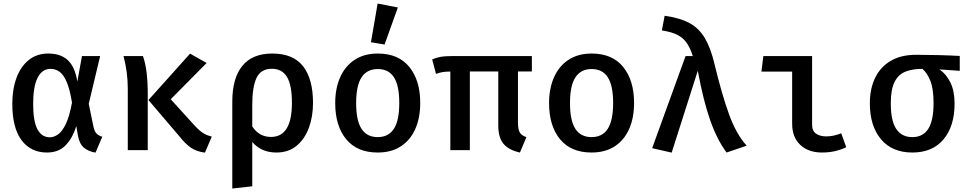

<svg xmlns="http://www.w3.org/2000/svg" viewBox="-20 -864 5578 1105"><path d="M257.9 -555.9Q328.7 -555.9 370 -517.9Q411.3 -480 425.1 -394.4L451.8 -541.5H556.4L490.8 -266.7L517.9 -134.9Q523.6 -107.7 535.6 -95.4Q547.7 -83.1 568.7 -76.9L529.7 14.4Q489.2 7.7 463.3 -13.8Q437.4 -35.4 428.7 -82.6L419 -139Q399 -71.3 358.5 -28.7Q317.9 13.8 250.3 13.8Q156.9 13.8 103.8 -57.4Q50.8 -128.7 50.8 -266.7Q50.8 -350.8 74.9 -415.9Q99 -481 145.4 -518.5Q191.8 -555.9 257.9 -555.9ZM270.8 -467.7Q222.6 -467.7 196.7 -416.9Q170.8 -366.2 170.8 -266.7Q170.8 -165.6 195.6 -119.7Q220.5 -73.8 266.7 -73.8Q289.2 -73.8 312.8 -89.5Q336.4 -105.1 357.7 -147.9Q379 -190.8 394.4 -273.3Q382.1 -348.7 364.4 -391Q346.7 -433.3 323.3 -450.5Q300 -467.7 270.8 -467.7Z M1073.8 -555.4 1169.2 -501.5 962.6 -292.8 1099 -142.6Q1127.2 -111.8 1149 -98.2Q1170.8 -84.6 1199 -77.9L1159.5 14.4Q1110.8 8.2 1078.5 -14.1Q1046.2 -36.4 1012.8 -79L834.4 -288.2ZM802.6 -541.5Q817.9 -498.5 824.1 -443.8Q830.3 -389.2 830.3 -337.4V0H715.4V-351.8Q715.4 -449.7 690.8 -541.5Z M1546.7 -555.9Q1667.7 -555.9 1724.6 -482.3Q1781.5 -408.7 1781.5 -271.8Q1781.5 -193.3 1757.7 -128.5Q1733.8 -63.6 1686.9 -24.9Q1640 13.8 1570.3 13.8Q1484.1 13.8 1431.8 -46.7V208.2L1316.9 221V-279Q1316.9 -413.8 1374.6 -484.9Q1432.3 -555.9 1546.7 -555.9ZM1544.6 -468.2Q1481.5 -468.2 1456.7 -416.2Q1431.8 -364.1 1431.8 -260V-136.4Q1471.3 -75.9 1539.5 -75.9Q1660 -75.9 1660 -271.3Q1660 -375.4 1631.3 -421.8Q1602.6 -468.2 1544.6 -468.2Z M2154.4 -555.9Q2273.3 -555.9 2335.9 -478.5Q2398.5 -401 2398.5 -271.8Q2398.5 -185.6 2370 -121.5Q2341.5 -57.4 2286.9 -21.8Q2232.3 13.8 2153.8 13.8Q2035.4 13.8 1972.3 -62.8Q1909.2 -139.5 1909.2 -270.8Q1909.2 -354.9 1937.7 -419.2Q1966.2 -483.6 2021 -519.7Q2075.9 -555.9 2154.4 -555.9ZM2154.4 -466.7Q2092.3 -466.7 2061 -419.2Q2029.7 -371.8 2029.7 -270.8Q2029.7 -169.7 2060.8 -122.3Q2091.8 -74.9 2153.8 -74.9Q2215.9 -74.9 2246.9 -122.6Q2277.9 -170.3 2277.9 -271.8Q2277.9 -371.8 2247.2 -419.2Q2216.4 -466.7 2154.4 -466.7ZM2153.3 -843.6 2269.7 -821 2193.3 -607.7 2114.9 -621Z M3041 -541.5V-452.8H2961V-156.4Q2961 -118.5 2972.1 -100.8Q2983.1 -83.1 3009.7 -74.9L2972.3 13.8Q2908.7 0 2878.2 -35.9Q2847.7 -71.8 2847.7 -142.1V-452.8H2684.1V0H2571.8V-452.3Q2542.1 -451.8 2526.4 -449Q2510.8 -446.2 2489.2 -439L2467.2 -522.1Q2490.3 -532.3 2516.4 -536.9Q2542.6 -541.5 2592.8 -541.5Z M3385.1 -555.9Q3504.1 -555.9 3566.7 -478.5Q3629.2 -401 3629.2 -271.8Q3629.2 -185.6 3600.8 -121.5Q3572.3 -57.4 3517.7 -21.8Q3463.1 13.8 3384.6 13.8Q3266.2 13.8 3203.1 -62.8Q3140 -139.5 3140 -270.8Q3140 -354.9 3168.5 -419.2Q3196.9 -483.6 3251.8 -519.7Q3306.7 -555.9 3385.1 -555.9ZM3385.1 -466.7Q3323.1 -466.7 3291.8 -419.2Q3260.5 -371.8 3260.5 -270.8Q3260.5 -169.7 3291.5 -122.3Q3322.6 -74.9 3384.6 -74.9Q3446.7 -74.9 3477.7 -122.6Q3508.7 -170.3 3508.7 -271.8Q3508.7 -371.8 3477.9 -419.2Q3447.2 -466.7 3385.1 -466.7Z M3925.6 -541.5H3967.2Q3952.8 -586.7 3932.8 -616.2Q3912.8 -645.6 3879 -663.1Q3845.1 -680.5 3789.2 -688.7L3805.1 -773.3Q3893.3 -761 3948.5 -731Q4003.6 -701 4036.9 -644.1Q4070.3 -587.2 4092.3 -494.9Q4134.9 -317.9 4176.4 -204.4Q4217.9 -90.8 4277.4 -25.6L4161.5 13.8Q4106.7 -60 4067.2 -172.3Q4027.7 -284.6 3995.9 -456.9L3845.6 14.4L3733.3 -11.3Z M4539 -451.8H4362.1L4373.3 -541.5H4653.8V-147.2Q4653.8 -110.3 4676.7 -94.6Q4699.5 -79 4735.9 -79Q4756.9 -79 4779 -83.8Q4801 -88.7 4821.5 -96.9L4850.3 -16.9Q4828.7 -5.1 4791.3 4.4Q4753.8 13.8 4711.3 13.8Q4632.3 13.8 4585.6 -30.3Q4539 -74.4 4539 -151.3Z M5252.3 -548.7Q5311.8 -548.7 5380.8 -546.9Q5449.7 -545.1 5503.6 -542.1V-456.4L5386.7 -464.6Q5425.1 -439 5449.5 -389.7Q5473.8 -340.5 5473.8 -267.7Q5473.8 -137.9 5410.3 -62.1Q5346.7 13.8 5230.8 13.8Q5114.4 13.8 5050.3 -62.6Q4986.2 -139 4986.2 -269.7Q4986.2 -353.8 5016.9 -416.7Q5047.7 -479.5 5106.9 -514.1Q5166.2 -548.7 5252.3 -548.7ZM5106.7 -269.7Q5106.7 -169.2 5137.9 -122.1Q5169.2 -74.9 5230.8 -74.9Q5291.8 -74.9 5322.3 -122.3Q5352.8 -169.7 5352.8 -270.3Q5352.8 -352.3 5334.6 -398.2Q5316.4 -444.1 5288.7 -467.7Q5232.8 -467.7 5192.1 -452.1Q5151.3 -436.4 5129 -393.6Q5106.7 -350.8 5106.7 -269.7Z"/></svg>

Font: Fira Code Medium
Style: Regular
Weight: 500
Designer: Carrois Corporate, Edenspiekermann AG, Nikita Prokopov
Foundry: Carrois Corporate, Edenspiekermann AG, Nikita Prokopov
Version: Version 6.002